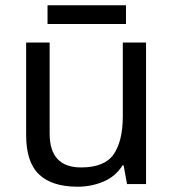

<svg xmlns="http://www.w3.org/2000/svg" viewBox="-20 -697 658 727"><path d="M533 -536V0H461L448 -71H444Q418 -29 372 -9.5Q326 10 274 10Q177 10 128 -36.5Q79 -83 79 -185V-536H168V-191Q168 -63 287 -63Q376 -63 410.5 -113Q445 -163 445 -257V-536ZM457 -677V-606H160V-677Z"/></svg>

Font: Noto Sans Vai
Style: Regular
Weight: 400
Designer: Monotype Design Team
Foundry: Monotype Imaging Inc.
Version: Version 2.001; ttfautohint (v1.8.4.7-5d5b)